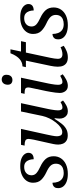

<svg xmlns="http://www.w3.org/2000/svg" viewBox="694 -1495 811 2239"><g transform="rotate(-90 1099.5 -375.5)"><path d="M190 10Q140 10 103 -3.5Q66 -17 45.5 -42.5Q25 -68 25 -103Q25 -130 36 -144.5Q47 -159 61.5 -164Q76 -169 88 -169Q88 -134 99 -104Q110 -74 135.5 -56Q161 -38 202 -38Q235 -38 259.5 -48.5Q284 -59 297 -79.5Q310 -100 310 -131Q310 -166 287 -191Q264 -216 209 -241Q154 -267 121 -301.5Q88 -336 88 -396Q88 -439 111.5 -472.5Q135 -506 178.5 -525.5Q222 -545 281 -545Q336 -545 370 -531Q404 -517 420.5 -495Q437 -473 437 -450Q437 -419 417 -403.5Q397 -388 362 -388Q362 -415 353.5 -440.5Q345 -466 325.5 -482.5Q306 -499 272 -499Q227 -499 201 -475Q175 -451 175 -413Q175 -379 200 -356.5Q225 -334 277 -310Q332 -285 364.5 -249Q397 -213 397 -155Q397 -107 372 -69.5Q347 -32 300.5 -11Q254 10 190 10Z M920 10Q894 10 875 -3Q856 -16 846 -37.5Q836 -59 836 -85Q836 -96 837.5 -112Q839 -128 841 -144H833Q805 -99 778 -64.5Q751 -30 718 -10.5Q685 9 640 9Q601 9 577.5 -6.5Q554 -22 543.5 -47.5Q533 -73 533 -102Q533 -127 539 -157Q545 -187 551 -212L590 -387Q593 -401 596 -422Q599 -443 599 -447Q599 -477 578.5 -485.5Q558 -494 529 -494H521L530 -536H716L650 -237Q644 -210 637 -174Q630 -138 630 -116Q630 -91 640 -73Q650 -55 679 -55Q706 -55 735 -75.5Q764 -96 791 -130Q818 -164 838 -205Q858 -246 867 -287L919 -536H1016L947 -215Q945 -204 941 -183Q937 -162 934.5 -140Q932 -118 932 -104Q932 -79 940.5 -66Q949 -53 965 -53Q982 -53 996 -58.5Q1010 -64 1029 -75L1047 -46Q1025 -27 991.5 -8.5Q958 10 920 10Z M1218 10Q1178 10 1156.5 -18Q1135 -46 1135 -85Q1135 -106 1139 -135Q1143 -164 1148 -193.5Q1153 -223 1157 -242L1196 -426Q1198 -434 1198.5 -440.5Q1199 -447 1199 -452Q1199 -479 1182.5 -486.5Q1166 -494 1138 -494H1125L1134 -536H1313L1245 -215Q1243 -204 1239 -183Q1235 -162 1232.5 -140Q1230 -118 1230 -104Q1230 -79 1238.5 -66Q1247 -53 1263 -53Q1280 -53 1298 -60.5Q1316 -68 1335 -79L1353 -50Q1331 -31 1293.5 -10.5Q1256 10 1218 10ZM1287 -636Q1262 -636 1246.5 -649.5Q1231 -663 1231 -691Q1231 -712 1238.5 -727.5Q1246 -743 1259.5 -752Q1273 -761 1291 -761Q1315 -761 1331 -747.5Q1347 -734 1347 -706Q1347 -680 1338 -664.5Q1329 -649 1315.5 -642.5Q1302 -636 1287 -636Z M1550 10Q1514 10 1490 -3Q1466 -16 1453.5 -42Q1441 -68 1441 -107Q1441 -125 1444 -148.5Q1447 -172 1451 -191L1512 -479H1436L1445 -519Q1466 -519 1487 -526.5Q1508 -534 1528 -550.5Q1548 -567 1565.5 -593.5Q1583 -620 1598 -659H1644L1618 -536H1739L1727 -479H1606L1545 -194Q1540 -169 1536.5 -146.5Q1533 -124 1533 -108Q1533 -79 1547 -66Q1561 -53 1586 -53Q1607 -53 1629.5 -59.5Q1652 -66 1668 -75L1685 -38Q1655 -17 1621.5 -3.5Q1588 10 1550 10Z M1925 10Q1875 10 1838 -3.5Q1801 -17 1780.5 -42.5Q1760 -68 1760 -103Q1760 -130 1771 -144.5Q1782 -159 1796.5 -164Q1811 -169 1823 -169Q1823 -134 1834 -104Q1845 -74 1870.5 -56Q1896 -38 1937 -38Q1970 -38 1994.5 -48.5Q2019 -59 2032 -79.5Q2045 -100 2045 -131Q2045 -166 2022 -191Q1999 -216 1944 -241Q1889 -267 1856 -301.5Q1823 -336 1823 -396Q1823 -439 1846.5 -472.5Q1870 -506 1913.5 -525.5Q1957 -545 2016 -545Q2071 -545 2105 -531Q2139 -517 2155.5 -495Q2172 -473 2172 -450Q2172 -419 2152 -403.5Q2132 -388 2097 -388Q2097 -415 2088.5 -440.5Q2080 -466 2060.5 -482.5Q2041 -499 2007 -499Q1962 -499 1936 -475Q1910 -451 1910 -413Q1910 -379 1935 -356.5Q1960 -334 2012 -310Q2067 -285 2099.5 -249Q2132 -213 2132 -155Q2132 -107 2107 -69.5Q2082 -32 2035.5 -11Q1989 10 1925 10Z"/></g></svg>

Font: Noto Serif
Style: Italic
Weight: 400
Italic angle: -12°
Designer: Monotype Design Team
Foundry: Monotype Imaging Inc.
Version: Version 2.013